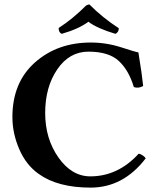

<svg xmlns="http://www.w3.org/2000/svg" viewBox="-20 -854 746 884"><path d="M158.2 -53.2Q100.1 -94.2 68.6 -167.2Q37.1 -240.2 37.1 -314.9Q37.1 -474.1 140.6 -566.2Q244.1 -658.2 397.9 -658.2Q469.7 -658.2 538.3 -636Q606.9 -613.8 617.2 -612.8Q634.3 -507.8 639.2 -458Q617.2 -445.8 596.2 -453.1Q573.2 -530.3 527.1 -573.2Q481 -616.2 387.2 -616.2Q299.3 -616.2 243.7 -534.7Q188 -453.1 188 -334Q188 -215.8 249 -128.9Q310.1 -42 396 -42Q522.9 -42 618.2 -146Q626 -146 636.5 -138.9Q647 -131.8 650.9 -125Q547.9 9.8 397 9.8Q246.1 9.8 158.2 -53.2ZM526.9 -724.1Q526.9 -705.1 511.2 -698.2Q425.3 -724.1 387.2 -753.9Q342.3 -720.7 264.2 -698.2Q250 -704.1 250 -725.1Q314 -766.1 377 -829.1L391.1 -834Q452.6 -772 526.9 -724.1Z"/></svg>

Font: Linux Libertine
Style: Bold
Weight: 700
Designer: Philipp H. Poll
Foundry: Philipp H. Poll
Version: Version 5.0.3